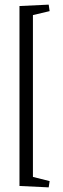

<svg xmlns="http://www.w3.org/2000/svg" viewBox="-20 -698 271 828"><path d="M64 104V-672L190 -678L194 -650L122 -633V65L194 83L190 110Z"/></svg>

Font: Grenze Light
Style: Regular
Weight: 300
Designer: Renata Polastri
Foundry: Omnibus-Type
Version: Version 1.002; ttfautohint (v1.8)